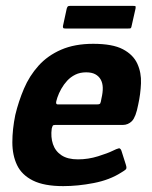

<svg xmlns="http://www.w3.org/2000/svg" viewBox="-20 -628 516 653"><path d="M32 -237Q43 -283 61.5 -326.5Q80 -370 111 -404.5Q142 -439 188 -459Q234 -479 297 -479Q363 -479 398 -460.5Q433 -442 447 -411.5Q461 -381 459.5 -344.5Q458 -308 450 -272Q442 -230 429 -216.5Q416 -203 397 -203H167Q161 -203 159.5 -200.5Q158 -198 156 -191Q152 -162 160 -138Q168 -114 189 -100Q210 -86 245 -86Q280 -86 313.5 -96.5Q347 -107 363 -115Q377 -122 384 -123.5Q391 -125 395 -109L408 -68Q412 -56 408 -52Q404 -48 392 -41Q353 -16 299 -5.5Q245 5 195 5Q130 5 92 -14Q54 -33 38 -66.5Q22 -100 22 -144Q22 -188 32 -237ZM325 -293Q330 -314 329.5 -330Q329 -346 322.5 -357.5Q316 -369 304 -375.5Q292 -382 273 -382Q252 -382 236 -374Q220 -366 208.5 -353.5Q197 -341 188.5 -326Q180 -311 175 -296Q170 -281 171 -277Q172 -273 176 -273Q210 -273 244 -273Q278 -273 311 -273Q319 -273 321 -276.5Q323 -280 325 -293ZM427 -537Q426 -533 424.5 -532Q423 -531 415 -531H203Q196 -531 195 -533Q194 -535 194 -539L207 -599Q209 -605 211 -606.5Q213 -608 219 -608H432Q439 -608 440.5 -607Q442 -606 441 -599Z"/></svg>

Font: Glory
Style: Bold Italic
Weight: 700
Italic angle: -12°
Version: Version 1.011